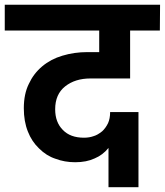

<svg xmlns="http://www.w3.org/2000/svg" viewBox="-41 -760 693 807"><path d="M630.9 -631.8H505.9V-430.2H338.9Q274.9 -430.2 232.9 -397Q190.9 -363.8 190.9 -300.8Q190.9 -246.1 223.1 -213.9Q254.4 -181.2 312 -181.2Q334.5 -181.2 353 -188Q368.7 -192.4 388.2 -208Q402.8 -221.2 413.1 -242.2Q421.9 -261.7 421.9 -289.1H541V26.9H415V-138.2Q391.1 -108.4 356.9 -94.2Q322.8 -78.1 274.9 -78.1Q230.5 -78.1 191.9 -92.8Q154.3 -105 123 -136.2Q92.3 -165.5 76.2 -207Q59.1 -249.5 59.1 -305.2Q59.1 -364.7 80.1 -407.2Q100.1 -450.7 136.2 -481Q172.9 -511.7 221.2 -525.9Q271 -541 326.2 -541H376V-631.8H-21V-740.2H631.8Z"/></svg>

Font: PoppinsZ SemiBold
Style: Regular
Weight: 600
Designer: Ninad Kale (Devanagari), Jonny Pinhorn (Latin)
Foundry: Indian Type Foundry
Version: Version 3.002;FEAKit 1.0